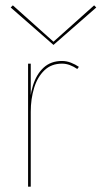

<svg xmlns="http://www.w3.org/2000/svg" viewBox="-20 -698 380 718"><path d="M95 -460H85V0H95ZM269 -440 275 -448Q262 -457 245.5 -463.5Q229 -470 212 -470Q170 -470 143 -445Q116 -420 103 -377.5Q90 -335 90 -280H95Q95 -328 107.5 -369Q120 -410 146 -435Q172 -460 212 -460Q227 -460 241.5 -454.5Q256 -449 269 -440ZM180 -542 28 -678 20 -670 180 -530 340 -670 332 -678Z"/></svg>

Font: Jost Thin
Style: Regular
Weight: 250
Version: Version 3.710